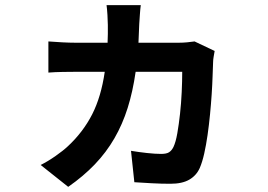

<svg xmlns="http://www.w3.org/2000/svg" viewBox="-20 -650 1040 746"><path d="M814 -452Q812 -441 810 -429Q808 -417 808 -409Q807 -387 806 -354.5Q805 -322 802.5 -284Q800 -246 796 -205Q792 -164 786.5 -125.5Q781 -87 773.5 -53.5Q766 -20 756 3Q743 32 715.5 48Q688 64 642 64Q607 64 569.5 62Q532 60 502 58L489 -64Q519 -59 551 -55.5Q583 -52 606 -52Q627 -52 637 -58.5Q647 -65 654 -79Q663 -98 669 -132.5Q675 -167 679.5 -208Q684 -249 686 -292Q688 -335 688 -371H507Q496 -294 476 -230.5Q456 -167 424.5 -112.5Q393 -58 348.5 -11.5Q304 35 245 76L138 -9Q166 -23 196 -44Q226 -65 244 -82Q303 -137 338 -205.5Q373 -274 387 -371H274Q253 -371 223.5 -370.5Q194 -370 168 -368V-489Q194 -487 222 -485.5Q250 -484 273 -484H398Q399 -501 399 -518Q399 -535 399 -553Q399 -567 397.5 -591.5Q396 -616 394 -630H527Q525 -616 523.5 -593.5Q522 -571 521 -556Q519 -518 518 -484H675Q691 -484 706.5 -485.5Q722 -487 736 -489Z"/></svg>

Font: SpoqaHanSansJP-Bold
Style: Regular
Weight: 700
Designer: [Source Han Sans]
Ryoko NISHIZUKA  (kana & ideographs); Paul D. Hunt (Latin, Greek & Cyrillic); Wenlong ZHANG  (bopomofo
Foundry: Spoqa (http://bi.spoqa.com)
Version: Version 1.002.20150607